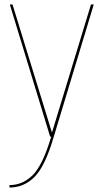

<svg xmlns="http://www.w3.org/2000/svg" viewBox="-20 -612 472 860"><path d="M204.5 0H221L400 -592H387.5L210 -9H215.5L36 -592H24ZM22.5 228Q86.5 228 134.2 180.8Q182 133.5 221 0L210 -1.5Q172 126.5 127.2 171.8Q82.5 217 22.5 217Z"/></svg>

Font: Anybody UltraCondensed Thin Thin
Style: Regular
Weight: 250
Version: Version 1.111